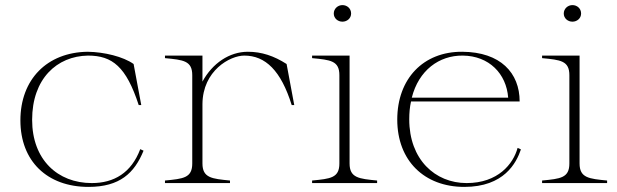

<svg xmlns="http://www.w3.org/2000/svg" viewBox="-20 -718 2420 753"><path d="M327 15C450 15 507 -39 543 -127L530 -133C495 -40 427 0 340 0C206 0 106 -92 106 -248C106 -409 203 -498 325 -500C421 -500 475 -456 524 -306H534L504 -467C463 -496 389 -514 324 -515C164 -513 60 -406 60 -246C60 -86 165 15 327 15Z M774 -77V-310C775 -441 882 -500 938 -500C1021 -500 1082 -441 1124 -306H1134L1104 -467C1054 -499 1006 -515 952 -515C880 -515 813 -470 774 -398V-500H627V-490C699 -483 734 -480 734 -423V-77C734 -20 699 -17 627 -10V0H882V-10C811 -17 774 -20 774 -77Z M1204 -10V0H1459V-10C1388 -17 1351 -20 1351 -77V-500H1204V-490C1276 -483 1311 -480 1311 -423V-77C1311 -20 1276 -17 1204 -10ZM1357 -665C1357 -685 1341 -698 1323 -698C1305 -698 1289 -684 1289 -665C1289 -646 1305 -633 1323 -633C1341 -633 1357 -646 1357 -665Z M1801 15C1957 15 2005 -79 2023 -132L2010 -138C1993 -75 1933 0 1810 0C1686 0 1585 -93 1585 -250C1585 -275 1587 -298 1592 -320H2018C2018 -432 1943 -514 1793 -515C1640 -516 1538 -409 1538 -249C1538 -88 1644 15 1801 15ZM1595 -335C1622 -442 1702 -501 1795 -500C1898 -499 1966 -429 1973 -335Z M2106 -10V0H2361V-10C2290 -17 2253 -20 2253 -77V-500H2106V-490C2178 -483 2213 -480 2213 -423V-77C2213 -20 2178 -17 2106 -10ZM2259 -665C2259 -685 2243 -698 2225 -698C2207 -698 2191 -684 2191 -665C2191 -646 2207 -633 2225 -633C2243 -633 2259 -646 2259 -665Z"/></svg>

Font: Sprat Thin
Style: Regular
Weight: 100
Designer: Ethan Nakache
Foundry: Collletttivo
Version: Version 2.000;Glyphs 3.2 (3217)